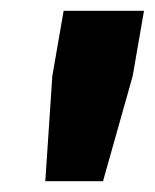

<svg xmlns="http://www.w3.org/2000/svg" viewBox="-20 -720 287 356"><path d="M64 -384H171L226 -579L247 -700H98L77 -579Z"/></svg>

Font: Fixel Text 20240404 ExtraBold
Style: Italic
Weight: 800
Width: 4
Italic angle: -10°
Designer: AlfaBravo + MacPaw
Foundry: Kyrylo Tkachov, Marchela Mozhyna, Serhii Makarenko, Maria Weinstein, Zakhar Kryvoshyya
Version: Version 1.211;Glyphs 3.2 (3225)